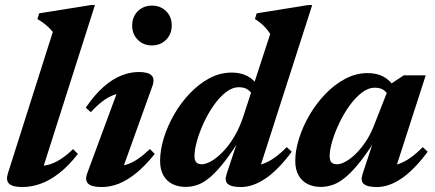

<svg xmlns="http://www.w3.org/2000/svg" viewBox="-20 -733 1736 766"><path d="M190.7 -605.5Q182.3 -615.9 173.3 -624.5Q164.3 -633 153.8 -640.9Q143.2 -648.7 129.3 -656.9L136.3 -679.8L342 -712.7H358.7L143.6 -37.9L123 -71.3Q148.6 -69.3 172.4 -75.5Q196.3 -81.7 220.7 -97.2Q245.1 -112.6 271.6 -138.1L290.8 -118.9Q252.9 -70.4 215.3 -41.4Q177.7 -12.4 141.2 0.4Q104.8 13.2 69.7 13.2Q30.3 13.2 16.3 -0.1Q2.3 -13.4 12 -42.8Z M328.4 -42.8 455.4 -386.3 482.2 -361.7Q457.8 -362.5 435.1 -354.5Q412.4 -346.5 389.8 -329.5Q367.1 -312.4 342.3 -285.4L322.1 -303.5Q357.9 -355.7 393.6 -386.9Q429.3 -418.1 464.5 -431.9Q499.7 -445.7 533.6 -445.7Q571.4 -445.7 584.8 -432Q598.3 -418.3 588 -389.7L460.9 -36.1L436.8 -70.1Q461.4 -69 484 -76Q506.5 -83 529.6 -98.6Q552.7 -114.2 578.3 -138.4L597.4 -118.9Q559.8 -72.1 524 -42.9Q488.2 -13.7 454.1 -0.2Q419.9 13.2 386.1 13.2Q345.3 13.2 331.4 -0.6Q317.5 -14.4 328.4 -42.8ZM507.3 -631.2Q507.3 -654.7 517.7 -672.6Q528 -690.5 545.8 -700.6Q563.5 -710.7 586 -710.7Q620 -710.7 642.5 -688.6Q665.1 -666.5 665.1 -631.2Q665.1 -608.1 654.8 -590.1Q644.4 -572.2 626.7 -562Q608.9 -551.7 586 -551.7Q552.4 -551.7 529.9 -574.1Q507.3 -596.5 507.3 -631.2Z M989.6 -347.8Q984.9 -362.4 971.1 -373.7Q957.3 -385 933.5 -385Q906.6 -385 880.8 -364.9Q855 -344.7 832.4 -312.2Q809.7 -279.8 792.6 -242.4Q775.4 -205.1 765.7 -170.2Q755.9 -135.4 755.9 -111.1Q755.9 -92.9 763 -85.3Q770.2 -77.7 785.7 -77.7Q797.6 -77.7 814.1 -85.5Q830.5 -93.2 849.2 -108.7Q867.8 -124.2 886.4 -147Q905.1 -169.9 921.8 -200.6Q938.5 -231.3 950.9 -269.1L1058.1 -597.7Q1049.8 -610.7 1040.1 -621.4Q1030.5 -632 1019.8 -641Q1009 -650 997.1 -656.9L1004 -679.8L1208.9 -712.7H1225.5L1008 -35.8L988.4 -71.7Q1009.2 -72.1 1030.7 -79.9Q1052.3 -87.7 1075.6 -104Q1098.8 -120.4 1124 -146.2L1143.9 -127.6Q1089.6 -54.7 1039.1 -20.7Q988.7 13.2 941.3 13.2Q903.2 13.2 889.1 1Q875 -11.2 883.9 -38.1L937.5 -199.4H950.8Q910.6 -133.7 878.7 -92Q846.8 -50.4 820.2 -27.6Q793.7 -4.8 769.5 3.9Q745.3 12.7 721 12.7Q691.1 12.7 668 1.3Q644.9 -10.2 631.8 -33.4Q618.7 -56.6 618.7 -91.5Q618.7 -133.7 633.4 -181.9Q648.2 -230.1 674.8 -276.4Q701.3 -322.7 737.3 -360.4Q773.3 -398.2 815.7 -420.9Q858.1 -443.5 904.6 -443.5Q939.7 -443.5 966.4 -429.9Q993.1 -416.2 1015.4 -383.1Z M1426.3 -38.1 1479.6 -199.4H1493Q1452.9 -133.8 1420.4 -92.2Q1388 -50.6 1360.8 -27.7Q1333.6 -4.8 1309.2 3.9Q1284.7 12.7 1260.3 12.7Q1230.4 12.7 1207.3 1.3Q1184.3 -10.2 1171.2 -33.2Q1158 -56.3 1158 -91Q1158 -133 1173.2 -181Q1188.3 -229 1215.4 -275.1Q1242.4 -321.1 1278.8 -358.8Q1315.2 -396.4 1357.9 -418.9Q1400.6 -441.4 1446.7 -441.4Q1481.9 -441.4 1508.6 -427.9Q1535.2 -414.3 1557.5 -381.2L1531.7 -346.1Q1527.1 -360.7 1513.2 -371.9Q1499.4 -383.1 1475.7 -383.1Q1449 -383.1 1423 -363Q1397 -342.9 1373.9 -310.7Q1350.8 -278.4 1333.2 -241.2Q1315.6 -204 1305.4 -169.4Q1295.2 -134.7 1295.2 -110.5Q1295.2 -92.6 1302.4 -85.2Q1309.5 -77.7 1325.1 -77.7Q1339.6 -77.7 1359 -88.4Q1378.3 -99 1398.9 -118.9Q1419.4 -138.8 1438.3 -166.8Q1457.2 -194.7 1470.7 -228.9L1536.6 -396.5L1591 -432.5H1678.5L1550.4 -35.8L1530.9 -71.7Q1551.6 -72.1 1573.2 -79.9Q1594.8 -87.7 1618 -104Q1641.3 -120.4 1666.5 -146.2L1686.3 -127.6Q1632 -54.7 1581.6 -20.7Q1531.2 13.2 1483.7 13.2Q1445.7 13.2 1431.6 1Q1417.4 -11.2 1426.3 -38.1Z"/></svg>

Font: Newsreader Text
Style: Italic
Weight: 400
Italic angle: -17°
Designer: Hugues Gentile
Foundry: Production Type
Version: Version 1.001